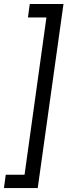

<svg xmlns="http://www.w3.org/2000/svg" viewBox="-31 -833 340 968"><path d="M289.1 -813 159.2 115.2H-11.2L-2 47.9H92.8L203.1 -745.1H109.9L119.1 -813Z"/></svg>

Font: Fira Sans Compressed Book
Style: Italic
Weight: 350
Width: 3
Italic angle: -8°
Designer: Carrois Corporate & Edenspiekermann AG
Foundry: Carrois Corporate GbR & Edenspiekermann AG
Version: Version 4.203;PS 004.203;hotconv 1.0.88;makeotf.lib2.5.64775